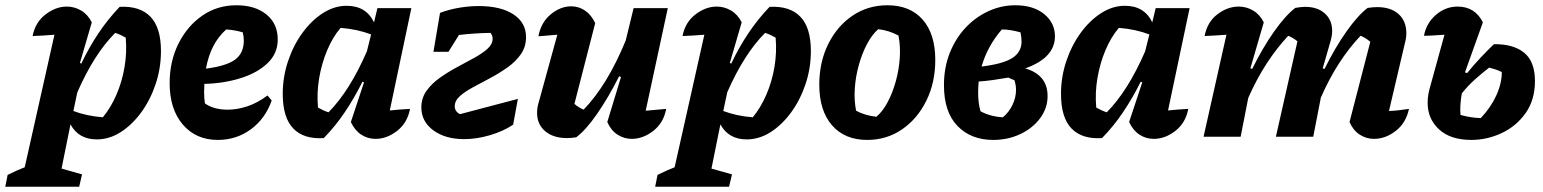

<svg xmlns="http://www.w3.org/2000/svg" viewBox="-94 -520 5868 730"><path d="M-74 190 -65 145Q-27 126 0 116L113 -388Q92 -386 71.5 -385Q51 -384 30 -383Q40 -435 79 -465Q118 -495 160 -495Q189 -495 214.5 -480Q240 -465 255 -435L210 -281L215 -278Q245 -341 281 -394.5Q317 -448 361 -494Q438 -498 478 -456.5Q518 -415 518 -326Q518 -261 498 -201Q478 -141 443.5 -93.5Q409 -46 365.5 -18Q322 10 274 10Q205 10 174 -47L140 121L218 143L207 190ZM185 -98Q235 -79 297 -74Q327 -110 348.5 -159.5Q370 -209 379.5 -265Q389 -321 384 -377Q363 -389 344 -395Q264 -315 200 -169Z M734 12Q651 12 601 -46.5Q551 -105 551 -204Q551 -287 584.5 -354Q618 -421 675 -460.5Q732 -500 805 -500Q876 -500 919 -465Q962 -430 962 -370Q962 -317 923.5 -280Q885 -243 821.5 -223Q758 -203 683 -201Q682 -187 682 -171Q682 -149 685 -127Q718 -103 772 -103Q808 -103 847 -116Q886 -129 923 -157L939 -138Q915 -69 860 -28.5Q805 12 734 12ZM833 -366Q833 -381 829 -397Q799 -406 766 -408Q736 -381 717 -344.5Q698 -308 689 -259Q767 -269 800 -293.5Q833 -318 833 -366Z M1137 5Q1061 10 1021 -31.5Q981 -73 981 -163Q981 -227 1001 -287Q1021 -347 1055.5 -394.5Q1090 -442 1133.5 -470Q1177 -498 1224 -498Q1298 -498 1328 -435L1341 -489H1470L1388 -100Q1406 -102 1425.5 -103.5Q1445 -105 1465 -106Q1455 -53 1416 -22.5Q1377 8 1334 8Q1304 8 1279.5 -8Q1255 -24 1240 -56L1290 -207L1284 -209Q1253 -147 1217 -93.5Q1181 -40 1137 5ZM1115 -111Q1136 -99 1155 -93Q1236 -175 1301 -325L1317 -389Q1265 -409 1201 -414Q1171 -379 1150 -329Q1129 -279 1119.5 -223Q1110 -167 1115 -111Z M1671 9Q1599 9 1553.5 -24.5Q1508 -58 1508 -112Q1508 -147 1527.5 -174.5Q1547 -202 1578 -224Q1609 -246 1643.5 -264.5Q1678 -283 1709 -300Q1740 -317 1759.5 -334.5Q1779 -352 1779 -373Q1779 -385 1771 -395Q1710 -394 1651 -387L1611 -323H1554L1579 -471Q1613 -484 1651.5 -490.5Q1690 -497 1726 -497Q1810 -497 1858 -465.5Q1906 -434 1906 -379Q1906 -342 1886.5 -314Q1867 -286 1836 -264Q1805 -242 1770.5 -223.5Q1736 -205 1705 -188.5Q1674 -172 1654.5 -154.5Q1635 -137 1635 -116Q1635 -96 1655 -86L1875 -144L1857 -46Q1820 -21 1769 -6Q1718 9 1671 9Z M2215 -56 2267 -227 2260 -230Q2219 -149 2176.5 -87.5Q2134 -26 2097 2Q2078 5 2062 5Q2010 5 1979 -21Q1948 -47 1948 -91Q1948 -111 1954 -130L2025 -388Q1989 -385 1953 -382Q1963 -435 2000 -465.5Q2037 -496 2078 -496Q2106 -496 2130 -480Q2154 -464 2169 -432L2090 -125Q2106 -111 2125 -103Q2171 -151 2210.5 -216Q2250 -281 2285 -366L2315 -489H2445L2361 -99Q2381 -101 2400 -102.5Q2419 -104 2439 -106Q2429 -53 2390 -22.5Q2351 8 2308 8Q2279 8 2254 -8Q2229 -24 2215 -56Z M2397 190 2406 145Q2444 126 2471 116L2584 -388Q2563 -386 2542.5 -385Q2522 -384 2501 -383Q2511 -435 2550 -465Q2589 -495 2631 -495Q2660 -495 2685.5 -480Q2711 -465 2726 -435L2681 -281L2686 -278Q2716 -341 2752 -394.5Q2788 -448 2832 -494Q2909 -498 2949 -456.5Q2989 -415 2989 -326Q2989 -261 2969 -201Q2949 -141 2914.5 -93.5Q2880 -46 2836.5 -18Q2793 10 2745 10Q2676 10 2645 -47L2611 121L2689 143L2678 190ZM2656 -98Q2706 -79 2768 -74Q2798 -110 2819.5 -159.5Q2841 -209 2850.5 -265Q2860 -321 2855 -377Q2834 -389 2815 -395Q2735 -315 2671 -169Z M3203 12Q3118 12 3069.5 -43.5Q3021 -99 3021 -198Q3021 -284 3055 -352.5Q3089 -421 3147.5 -460.5Q3206 -500 3280 -500Q3366 -500 3414 -445.5Q3462 -391 3462 -292Q3462 -206 3428 -137Q3394 -68 3335.5 -28Q3277 12 3203 12ZM3238 -76Q3261 -95 3280 -130Q3299 -165 3311.5 -209.5Q3324 -254 3327 -299.5Q3330 -345 3322 -385Q3284 -405 3245 -409Q3222 -389 3203 -353.5Q3184 -318 3171.5 -273.5Q3159 -229 3156 -183.5Q3153 -138 3161 -99Q3194 -81 3238 -76Z M3682 12Q3598 12 3546.5 -41Q3495 -94 3495 -196Q3495 -263 3517 -318.5Q3539 -374 3577 -414.5Q3615 -455 3664 -477.5Q3713 -500 3766 -500Q3835 -500 3876 -466.5Q3917 -433 3917 -382Q3917 -300 3804 -260Q3889 -235 3889 -155Q3889 -109 3861 -71Q3833 -33 3786 -10.5Q3739 12 3682 12ZM3790 -362Q3790 -377 3786 -397Q3768 -402 3750.5 -405Q3733 -408 3715 -408Q3660 -344 3638 -267Q3720 -277 3755 -299.5Q3790 -322 3790 -362ZM3625 -166Q3625 -128 3634 -97Q3670 -77 3719 -74Q3742 -93 3755.5 -121Q3769 -149 3769 -179Q3769 -196 3763 -215Q3752 -219 3740 -225Q3711 -220 3683 -216Q3655 -212 3627 -210Q3625 -188 3625 -166ZM3692 -58Q3694 -59 3696 -60Z M4096 5Q4020 10 3980 -31.5Q3940 -73 3940 -163Q3940 -227 3960 -287Q3980 -347 4014.5 -394.5Q4049 -442 4092.5 -470Q4136 -498 4183 -498Q4257 -498 4287 -435L4300 -489H4429L4347 -100Q4365 -102 4384.5 -103.5Q4404 -105 4424 -106Q4414 -53 4375 -22.5Q4336 8 4293 8Q4263 8 4238.5 -8Q4214 -24 4199 -56L4249 -207L4243 -209Q4212 -147 4176 -93.5Q4140 -40 4096 5ZM4074 -111Q4095 -99 4114 -93Q4195 -175 4260 -325L4276 -389Q4224 -409 4160 -414Q4130 -379 4109 -329Q4088 -279 4078.5 -223Q4069 -167 4074 -111Z M4482 0 4569 -388Q4553 -387 4533.5 -385.5Q4514 -384 4486 -383Q4496 -436 4534.5 -465.5Q4573 -495 4616 -495Q4645 -495 4670.5 -480Q4696 -465 4711 -435L4660 -260L4667 -258Q4707 -339 4750.5 -400.5Q4794 -462 4831 -490Q4842 -492 4851.5 -493Q4861 -494 4868 -494Q4915 -494 4943 -469Q4971 -444 4971 -402Q4971 -394 4969.5 -384.5Q4968 -375 4965 -364L4935 -260L4942 -258Q4982 -339 5025.5 -400.5Q5069 -462 5106 -490Q5128 -493 5142 -493Q5194 -493 5223.5 -466.5Q5253 -440 5253 -394Q5253 -376 5248 -358L5187 -98Q5213 -99 5229.5 -101.5Q5246 -104 5263 -106Q5252 -53 5213 -22.5Q5174 8 5130 8Q5101 8 5076 -8Q5051 -24 5037 -56L5116 -361Q5099 -376 5079 -384Q5036 -339 4998 -280.5Q4960 -222 4928 -149L4899 0H4757L4839 -363Q4823 -376 4804 -384Q4760 -337 4722 -278.5Q4684 -220 4652 -148L4623 0Z M5500 12Q5421 12 5377.5 -28Q5334 -68 5334 -129Q5334 -147 5337 -163Q5340 -179 5344 -192L5398 -388Q5379 -387 5359.5 -385.5Q5340 -384 5320 -384Q5329 -432 5365.5 -463.5Q5402 -495 5448 -495Q5514 -495 5544 -435L5476 -245L5484 -242Q5510 -274 5536.5 -302Q5563 -330 5586 -352Q5660 -353 5701 -319.5Q5742 -286 5742 -212Q5742 -140 5706.5 -90Q5671 -40 5615.5 -14Q5560 12 5500 12ZM5458 -101Q5458 -92 5459 -83Q5498 -72 5536 -71Q5574 -111 5595 -157Q5616 -203 5616 -246Q5604 -252 5592 -256Q5580 -260 5568 -263Q5542 -243 5514.5 -218.5Q5487 -194 5464 -165Q5458 -131 5458 -101Z"/></svg>

Font: Piazzolla
Style: Bold Italic
Weight: 700
Italic angle: -11.3°
Designer: Juan Pablo del Peral
Foundry: Huerta Tipografica
Version: Version 1.330